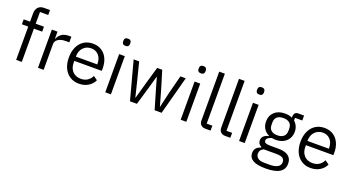

<svg xmlns="http://www.w3.org/2000/svg" viewBox="-59 -1554 4690 2555"><g transform="rotate(20 2286.0 -277.0)"><path d="M120 0V-471H30V-541H120V-656Q120 -712 149 -744.5Q178 -777 233 -777H317V-707H200V-541H317V-471H200V0Z M429 0V-541H509V-442H514Q529 -485 568.5 -513Q608 -541 671 -541H705V-461H655Q589 -461 549 -435Q509 -409 509 -368V0Z M768 -271Q768 -356 798 -420Q828 -484 882.5 -518.5Q937 -553 1009 -553Q1080 -553 1132.5 -519.5Q1185 -486 1213 -426Q1241 -366 1241 -289V-252H852V-226Q852 -151 895.5 -104Q939 -57 1014 -57Q1066 -57 1105.5 -82Q1145 -107 1166 -153L1223 -112Q1197 -55 1141 -21Q1085 13 1010 13Q938 13 883 -22Q828 -57 798 -121Q768 -185 768 -271ZM852 -312H1155V-322Q1155 -396 1114.5 -441Q1074 -486 1009 -486Q940 -486 896 -439Q852 -392 852 -318Z M1374 -717V-730Q1374 -751 1386 -763Q1398 -775 1423 -775Q1448 -775 1460 -763Q1472 -751 1472 -730V-717Q1472 -696 1460 -684Q1448 -672 1423 -672Q1398 -672 1386 -684Q1374 -696 1374 -717ZM1462 0H1382V-541H1462Z M1830 0H1732L1587 -541H1665L1728 -293L1783 -68H1785L1848 -293L1920 -541H1992L2067 -293L2131 -68H2133L2185 -293L2249 -541H2325L2180 0H2081L2001 -272L1956 -429H1954L1910 -272Z M2442 -717V-730Q2442 -751 2454 -763Q2466 -775 2491 -775Q2516 -775 2528 -763Q2540 -751 2540 -730V-717Q2540 -696 2528 -684Q2516 -672 2491 -672Q2466 -672 2454 -684Q2442 -696 2442 -717ZM2530 0H2450V-541H2530Z M2800 0Q2759 0 2736 -23.5Q2713 -47 2713 -84V-777H2793V-70H2873V0Z M3080 0Q3039 0 3016 -23.5Q2993 -47 2993 -84V-777H3073V-70H3153V0Z M3269 -717V-730Q3269 -751 3281 -763Q3293 -775 3318 -775Q3343 -775 3355 -763Q3367 -751 3367 -730V-717Q3367 -696 3355 -684Q3343 -672 3318 -672Q3293 -672 3281 -684Q3269 -696 3269 -717ZM3357 0H3277V-541H3357Z M3494 89Q3494 8 3581 -17V-28Q3533 -52 3533 -104Q3533 -175 3626 -197V-202Q3578 -225 3551.5 -268Q3525 -311 3525 -368Q3525 -451 3580 -502Q3635 -553 3727 -553Q3787 -553 3831 -532V-544Q3831 -577 3845.5 -595.5Q3860 -614 3892 -614H3974V-544H3871V-506Q3900 -481 3916 -445.5Q3932 -410 3932 -368Q3932 -313 3906.5 -270.5Q3881 -228 3835 -204.5Q3789 -181 3728 -181Q3701 -181 3675 -187Q3642 -177 3622 -162.5Q3602 -148 3602 -124Q3602 -101 3623.5 -92Q3645 -83 3686 -83H3803Q3900 -83 3947 -45.5Q3994 -8 3994 60Q3994 143 3929 183Q3864 223 3733 223Q3609 223 3551.5 189Q3494 155 3494 89ZM3848 -353V-382Q3848 -435 3816.5 -462Q3785 -489 3728 -489Q3671 -489 3640 -462.5Q3609 -436 3609 -382V-353Q3609 -299 3640 -272Q3671 -245 3728 -245Q3785 -245 3816.5 -272Q3848 -299 3848 -353ZM3767 158Q3840 158 3879.5 135Q3919 112 3919 66Q3919 30 3892.5 11Q3866 -8 3804 -8H3624Q3569 16 3569 69Q3569 109 3598.5 133.5Q3628 158 3691 158Z M4048 -271Q4048 -356 4078 -420Q4108 -484 4162.5 -518.5Q4217 -553 4289 -553Q4360 -553 4412.5 -519.5Q4465 -486 4493 -426Q4521 -366 4521 -289V-252H4132V-226Q4132 -151 4175.5 -104Q4219 -57 4294 -57Q4346 -57 4385.5 -82Q4425 -107 4446 -153L4503 -112Q4477 -55 4421 -21Q4365 13 4290 13Q4218 13 4163 -22Q4108 -57 4078 -121Q4048 -185 4048 -271ZM4132 -312H4435V-322Q4435 -396 4394.5 -441Q4354 -486 4289 -486Q4220 -486 4176 -439Q4132 -392 4132 -318Z"/></g></svg>

Font: IBM Plex Sans SC
Style: Regular
Weight: 400
Designer: Mike Abbink; Paul van der Laan; Pieter van Rosmalen; Eunyou Noh; Wujin Sim; Chorong Kim; Dohee Lee; Yejin We; Jinhee Kim
Foundry: Sandoll Inc.
Version: Version 1.000